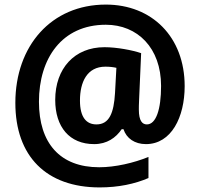

<svg xmlns="http://www.w3.org/2000/svg" viewBox="-20 -735 872 838"><path d="M786 -359C786 -574 643 -715 442 -715C204 -715 47 -535 47 -286C47 -53 182 83 415 83C496 83 568 68 628 42V-50C564 -24 483 -5 413 -5C242 -5 150 -110 150 -291C150 -480 250 -627 442 -627C580 -627 683 -526 683 -360C683 -257 661 -192 621 -192C602 -192 586 -206 586 -257C586 -263 586 -281 587 -297L596 -503C558 -516 490 -529 436 -529C305 -529 221 -436 221 -299C221 -181 283 -106 391 -106C447 -106 486 -134 511 -171H519C532 -131 568 -106 617 -106C728 -106 786 -224 786 -359ZM329 -296C329 -377 360 -444 440 -444C459 -444 475 -442 488 -439L482 -329C477 -242 457 -192 401 -192C357 -192 329 -223 329 -296Z"/></svg>

Font: Noto Sans Sinhala UI SemiCondensed
Style: Bold
Weight: 700
Width: 4
Designer: Jelle Bosma - Monotype Design Team
Foundry: Monotype Imaging Inc.
Version: Version 2.006